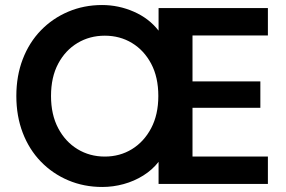

<svg xmlns="http://www.w3.org/2000/svg" viewBox="-20 -732 1139 764"><path d="M387 12Q314 12 251.5 -14.5Q189 -41 142.5 -89Q96 -137 70.5 -203.5Q45 -270 45 -350Q45 -430 70.5 -496.5Q96 -563 142.5 -611Q189 -659 251.5 -685.5Q314 -712 386 -712Q452 -712 512.5 -685.5Q573 -659 611 -610V-700H1046V-591H746V-408H1016V-303H746V-109H1046V0H611V-88Q586 -56 550 -33.5Q514 -11 472 0.5Q430 12 387 12ZM397 -109Q457 -109 505 -138.5Q553 -168 581.5 -222Q610 -276 610 -350Q610 -425 581.5 -478.5Q553 -532 505 -561Q457 -590 397 -590Q337 -590 288.5 -561Q240 -532 211.5 -478.5Q183 -425 183 -350Q183 -276 211.5 -222Q240 -168 288.5 -138.5Q337 -109 397 -109Z"/></svg>

Font: DM Sans 18pt
Style: Bold
Weight: 700
Designer: Colophon Foundry, Jonny Pinhorn
Foundry: Colophon Foundry
Version: Version 4.004;gftools[0.9.30]